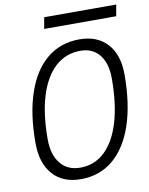

<svg xmlns="http://www.w3.org/2000/svg" viewBox="-93 -915 772 992"><g transform="rotate(-10 293.0 -418.5)"><path d="M250.5 9.8Q156.2 9.8 103.8 -49.6Q51.3 -108.9 51.3 -214.4Q51.3 -368.2 88.9 -477.5Q126.5 -586.9 197.3 -645Q268.1 -703.1 367.2 -703.1Q460.9 -703.1 513.4 -645.3Q565.9 -587.4 565.9 -484.4Q565.9 -329.1 528.3 -218.5Q490.7 -107.9 420.2 -49.1Q349.6 9.8 250.5 9.8ZM257.8 -49.3Q333 -49.3 386.7 -100.1Q440.4 -150.9 469 -246.1Q497.6 -341.3 497.6 -475.1Q497.6 -554.7 461.9 -599.4Q426.3 -644 362.3 -644Q285.2 -644 230.2 -594Q175.3 -543.9 146 -450Q116.7 -356 116.7 -223.6Q116.7 -141.6 154.1 -95.5Q191.4 -49.3 257.8 -49.3ZM197.8 -787.6 208.5 -847.2H586.4L575.7 -787.6Z"/></g></svg>

Font: Cascadia Code Light
Style: Italic
Weight: 300
Italic angle: -10°
Monospace: yes
Designer: Aaron Bell
Foundry: Saja Typeworks
Version: Version 2404.023; ttfautohint (v1.8.4)